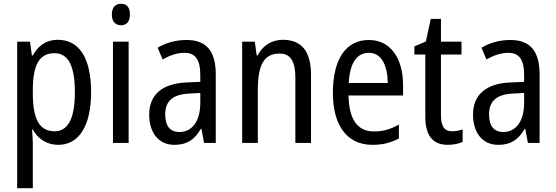

<svg xmlns="http://www.w3.org/2000/svg" viewBox="-20 -851 2950 1018"><path d="M286 -640C226 -640 184 -611 154 -557H149L139 -630H71V147H154V-87C154 -109 152 -137 150 -164H154C181 -115 228 -83 289 -83C398 -83 463 -183 463 -362C463 -547 398 -640 286 -640ZM269 -569C345 -569 377 -496 377 -362C377 -227 343 -155 270 -155C187 -155 154 -221 154 -359V-378C155 -508 189 -569 269 -569Z M622 -831C592 -831 573 -812 573 -774C573 -737 592 -717 622 -717C651 -717 669 -737 669 -774C669 -812 652 -831 622 -831ZM662 -630H579V-93H662Z M969 -639C912 -639 859 -624 816 -598L842 -536C882 -558 920 -571 958 -571C1015 -571 1042 -536 1042 -452V-417L972 -414C840 -409 771 -349 771 -243C771 -151 818 -83 905 -83C972 -83 1012 -111 1045 -168H1048L1062 -93H1124V-456C1124 -576 1078 -639 969 -639ZM985 -355 1042 -358V-306C1042 -206 997 -151 931 -151C885 -151 856 -180 856 -244C856 -313 893 -351 985 -355Z M1479 -640C1423 -640 1373 -611 1346 -557H1341L1331 -630H1264V-93H1347V-372C1347 -506 1378 -567 1463 -567C1521 -567 1546 -524 1546 -440V-93H1629V-453C1629 -581 1578 -640 1479 -640Z M1936 -639C1814 -639 1745 -538 1745 -358C1745 -195 1813 -83 1955 -83C2009 -83 2052 -94 2095 -117V-191C2051 -165 2010 -154 1963 -154C1875 -154 1830 -218 1828 -345H2117V-401C2117 -537 2054 -639 1936 -639ZM1936 -571C2005 -571 2035 -500 2036 -411H1829C1835 -518 1872 -571 1936 -571Z M2377 -155C2335 -155 2318 -183 2318 -241V-562H2427V-630H2318V-751H2264L2238 -631L2177 -605V-562H2235V-233C2235 -127 2279 -83 2354 -83C2384 -83 2413 -89 2433 -99V-165C2417 -159 2396 -155 2377 -155Z M2686 -639C2629 -639 2576 -624 2533 -598L2559 -536C2599 -558 2637 -571 2675 -571C2732 -571 2759 -536 2759 -452V-417L2689 -414C2557 -409 2488 -349 2488 -243C2488 -151 2535 -83 2622 -83C2689 -83 2729 -111 2762 -168H2765L2779 -93H2841V-456C2841 -576 2795 -639 2686 -639ZM2702 -355 2759 -358V-306C2759 -206 2714 -151 2648 -151C2602 -151 2573 -180 2573 -244C2573 -313 2610 -351 2702 -355Z"/></svg>

Font: Noto Sans Kannada UI Condensed
Style: Regular
Weight: 400
Width: 3
Designer: Jelle Bosma - Monotype Design Team
Foundry: Monotype Imaging Inc.
Version: Version 2.005